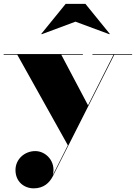

<svg xmlns="http://www.w3.org/2000/svg" viewBox="-34 -748 724 1023"><path d="M368 -632.5 549 -565.5 551 -567.5 421 -727.5H316L186 -567.5L188 -565.5ZM407.5 -456.5V-460H-14.5V-456.5H58L327.5 26L247.5 184.5C265.5 113.5 211.5 57 154 57C97 57 48.5 100 48.5 158C48.5 221 95.5 255.5 145.5 255.5C199 255.5 229.5 226 247.5 191L575 -456.5H670V-460H458.5V-456.5H571L435 -187L292.5 -456.5Z"/></svg>

Font: Bodoni* 48pt Fatface
Style: Regular
Weight: 900
Version: Version 2.3